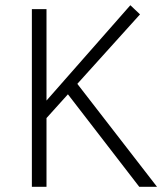

<svg xmlns="http://www.w3.org/2000/svg" viewBox="-20 -715 631 735"><path d="M516 -660 276 -394 581 0H513L240 -354L158 -263V0H102V-680H158V-330L479 -695Z"/></svg>

Font: Palanquin ExtraLight
Style: Regular
Weight: 275
Designer: Pria Ravichandran
Version: Version 1.001